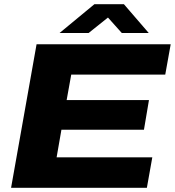

<svg xmlns="http://www.w3.org/2000/svg" viewBox="-20 -899 837 919"><path d="M33 0 155 -687H797L771 -542H321L299 -420H693L669 -278H274L251 -146H709L683 0ZM265 -741 432 -879H573L692 -741H563L470 -845L533 -844L404 -741Z"/></svg>

Font: Archivo SemiExpanded ExtraBold
Style: Italic
Weight: 800
Width: 6
Italic angle: -10°
Designer: Hector Gatti
Foundry: Omnibus-Type
Version: Version 2.001